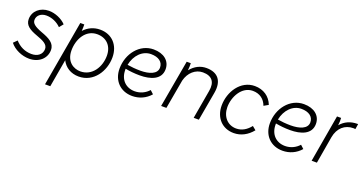

<svg xmlns="http://www.w3.org/2000/svg" viewBox="-40 -1157 3730 1984"><g transform="rotate(20 1824.5 -164.5)"><path d="M222 8C328 8 405 -60 405 -153C405 -229 340 -262 252 -294C169 -325 138 -351 138 -388C138 -438 181 -473 240 -473C297 -473 358 -448 401 -404L437 -448C392 -496 316 -528 248 -528C155 -528 79 -466 79 -376C79 -308 132 -275 218 -244C290 -218 345 -194 344 -141C343 -83 296 -46 228 -46C157 -46 94 -76 48 -129L9 -90C56 -30 142 8 222 8Z M468 200H526L579 -105C613 -37 679 6 766 6C929 6 1028 -146 1028 -299C1028 -432 944 -526 812 -526C741 -526 681 -497 636 -448C638 -473 639 -499 638 -520H594ZM764 -50C694 -50 605 -95 605 -224C605 -347 673 -471 799 -471C903 -471 968 -401 968 -295C968 -172 894 -50 764 -50Z M1354 6C1430 6 1501 -25 1552 -84L1515 -118C1478 -76 1423 -49 1363 -49C1261 -49 1196 -120 1196 -223V-236C1243 -227 1298 -221 1355 -221C1473 -221 1586 -257 1586 -372C1586 -463 1514 -523 1401 -523C1248 -523 1136 -381 1136 -216C1136 -86 1223 6 1354 6ZM1201 -281C1222 -389 1298 -468 1392 -468C1475 -468 1526 -430 1526 -368C1526 -296 1440 -269 1345 -269C1293 -269 1243 -274 1201 -281Z M1672 0H1730L1787 -321C1810 -413 1879 -474 1960 -474C2059 -474 2104 -419 2085 -315L2030 0H2087L2143 -317C2166 -448 2110 -529 1979 -529C1915 -529 1855 -501 1806 -441C1809 -472 1811 -500 1809 -520H1764Z M2471 7C2549 7 2620 -30 2674 -97L2634 -130C2594 -80 2544 -46 2479 -46C2383 -46 2319 -121 2319 -224C2319 -338 2390 -471 2510 -471C2588 -471 2641 -429 2665 -363L2714 -391C2682 -475 2608 -525 2513 -525C2357 -525 2258 -370 2258 -219C2258 -86 2343 7 2471 7Z M3007 6C3083 6 3154 -25 3205 -84L3168 -118C3131 -76 3076 -49 3016 -49C2914 -49 2849 -120 2849 -223V-236C2896 -227 2951 -221 3008 -221C3126 -221 3239 -257 3239 -372C3239 -463 3167 -523 3054 -523C2901 -523 2789 -381 2789 -216C2789 -86 2876 6 3007 6ZM2854 -281C2875 -389 2951 -468 3045 -468C3128 -468 3179 -430 3179 -368C3179 -296 3093 -269 2998 -269C2946 -269 2896 -274 2854 -281Z M3327 0H3385L3436 -298C3455 -404 3525 -464 3619 -464C3626 -464 3633 -463 3640 -462L3649 -520H3640C3567 -520 3504 -492 3459 -438C3463 -468 3464 -500 3462 -520H3417Z"/></g></svg>

Font: Fixel Text 20240404 Light
Style: Italic
Weight: 300
Width: 4
Italic angle: -10°
Designer: AlfaBravo + MacPaw
Foundry: Kyrylo Tkachov, Marchela Mozhyna, Serhii Makarenko, Maria Weinstein, Zakhar Kryvoshyya
Version: Version 1.211;Glyphs 3.2 (3225)